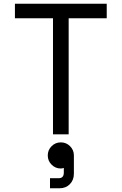

<svg xmlns="http://www.w3.org/2000/svg" viewBox="-20 -720 652 1029"><path d="M60 -700H552V-622H348V0H264V-622H60ZM236 113Q236 84 256.5 63.5Q277 43 306 43Q335 43 355.5 63.5Q376 84 376 113V211Q376 245 354.5 267Q333 289 299 289H248V235H295Q322 235 322 205V180Q314 183 305 183Q277 183 256.5 162.5Q236 142 236 113Z"/></svg>

Font: Space Mono
Style: Regular
Weight: 400
Monospace: yes
Designer: Colophon Foundry / Benjamin Critton
Foundry: Colophon Foundry
Version: Version 1.000;PS 1.003;hotconv 1.0.81;makeotf.lib2.5.63406